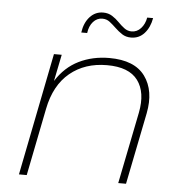

<svg xmlns="http://www.w3.org/2000/svg" viewBox="-51 -762 773 811"><g transform="rotate(5 335.0 -356.0)"><path d="M397 -523Q504 -523 548.5 -462Q593 -401 574 -304L513 0H480L541 -304Q558 -391 520.5 -441.5Q483 -492 390 -492Q296 -492 232.5 -439.5Q169 -387 149 -286L92 0H59L162 -519H195L172 -406Q210 -466 268 -494.5Q326 -523 397 -523ZM480 -617Q458 -617 442 -627.5Q426 -638 412 -651.5Q398 -665 384.5 -675.5Q371 -686 353 -686Q330 -686 314 -668Q298 -650 294 -620H269Q275 -662 298 -687Q321 -712 354 -712Q376 -712 392.5 -701.5Q409 -691 422 -677.5Q435 -664 449 -653.5Q463 -643 480 -643Q503 -643 519.5 -661Q536 -679 541 -707H566Q559 -667 536.5 -642Q514 -617 480 -617Z"/></g></svg>

Font: Montserrat ExtraLight
Style: Italic
Weight: 200
Italic angle: -11.3°
Designer: Julieta Ulanovsky
Foundry: Julieta Ulanovsky
Version: Version 9.000; ttfautohint (v1.8.4.7-5d5b)